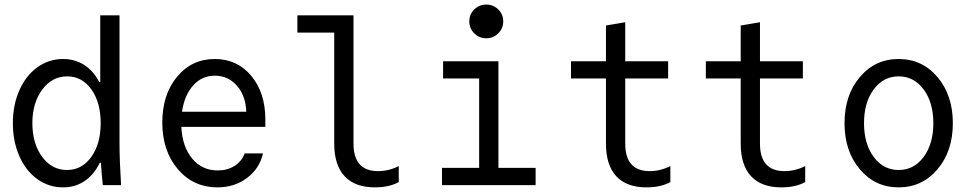

<svg xmlns="http://www.w3.org/2000/svg" viewBox="-20 -807 4237 837"><path d="M428.2 0Q423.3 -42.5 419.9 -97.2H415Q389.6 -45.4 348.9 -17.8Q308.1 9.8 254.9 9.8Q192.9 9.8 142.8 -26.1Q92.8 -62 64.5 -126Q36.1 -189.9 36.1 -270Q36.1 -349.6 64.5 -413.6Q92.8 -477.5 142.8 -513.7Q192.9 -549.8 254.9 -549.8Q306.2 -549.8 346.7 -524.2Q387.2 -498.5 412.1 -450.2H417V-740.2H501V-180.2Q501 -110.4 507.8 0ZM272 -65.9Q336.9 -65.9 377.9 -122.8Q418.9 -179.7 418.9 -270Q418.9 -360.8 378.2 -417.5Q337.4 -474.1 272.9 -474.1Q207 -474.1 164.1 -416.3Q121.1 -358.4 121.1 -270Q121.1 -181.2 163.6 -123.5Q206.1 -65.9 272 -65.9Z M770.5 -253.9Q774.9 -167 817.9 -115.5Q860.8 -64 929.7 -64Q971.7 -64 1002.9 -84Q1034.2 -104 1046.4 -138.2H1126.5Q1111.3 -71.8 1056.6 -31Q1002 9.8 927.7 9.8Q822.8 9.8 755.1 -69.8Q687.5 -149.4 687.5 -272.9Q687.5 -394.5 751.7 -472.2Q815.9 -549.8 916.5 -549.8Q1014.2 -549.8 1075.4 -476.3Q1136.7 -402.8 1136.7 -286.1V-253.9ZM916.5 -477.1Q860.4 -477.1 822.3 -434.8Q784.2 -392.6 773.4 -319.8H1053.7Q1050.8 -390.6 1012.5 -433.8Q974.1 -477.1 916.5 -477.1Z M1521 -181.2Q1521 -61 1628.4 -61Q1674.8 -61 1718.3 -83V-13.2Q1676.3 9.8 1614.3 9.8Q1527.3 9.8 1482.2 -38.8Q1437 -87.4 1437 -181.2V-665H1276.4V-740.2H1521Z M1906.7 0V-75.2H2068.8V-464.8H1911.6V-540H2152.8V-75.2H2314.9V0ZM2099.6 -787.1Q2130.4 -787.1 2152.1 -765.9Q2173.8 -744.6 2173.8 -713.9Q2173.8 -683.1 2152.1 -661.6Q2130.4 -640.1 2099.6 -640.1Q2069.3 -640.1 2047.6 -661.6Q2025.9 -683.1 2025.9 -713.9Q2025.9 -744.6 2047.6 -765.9Q2069.3 -787.1 2099.6 -787.1Z M2705.6 -181.2Q2705.6 -61 2812.5 -61Q2858.9 -61 2902.3 -83V-13.2Q2860.4 9.8 2798.3 9.8Q2711.4 9.8 2666.5 -38.8Q2621.6 -87.4 2621.6 -181.2V-464.8H2469.2V-540H2621.6V-695.8L2705.6 -710V-540H2892.6V-464.8H2705.6Z M3293 -181.2Q3293 -61 3399.9 -61Q3446.8 -61 3490.2 -83V-13.2Q3448.2 9.8 3386.2 9.8Q3299.3 9.8 3254.2 -38.8Q3209 -87.4 3209 -181.2V-464.8H3057.1V-540H3209V-695.8L3293 -710V-540H3480V-464.8H3293Z M4066.9 -69.1Q4000 9.8 3897.5 9.8Q3794.9 9.8 3728.3 -69.1Q3661.6 -147.9 3661.6 -270Q3661.6 -392.1 3728.3 -470.9Q3794.9 -549.8 3897.5 -549.8Q4000 -549.8 4066.9 -470.9Q4133.8 -392.1 4133.8 -270Q4133.8 -147.9 4066.9 -69.1ZM3897.5 -65.9Q3964.4 -65.9 4006.6 -123Q4048.8 -180.2 4048.8 -270Q4048.8 -359.9 4006.6 -417Q3964.4 -474.1 3897.5 -474.1Q3831.1 -474.1 3788.8 -417.2Q3746.6 -360.4 3746.6 -270Q3746.6 -179.7 3788.8 -122.8Q3831.1 -65.9 3897.5 -65.9Z"/></svg>

Font: CommitMono
Style: Regular
Weight: 400
Monospace: yes
Designer: Eigil Nikolajsen
Foundry: Eigil Nikolajsen
Version: Version 1.143